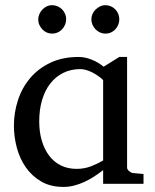

<svg xmlns="http://www.w3.org/2000/svg" viewBox="-20 -716 604 748"><path d="M381.8 0V-53.2Q364.7 -40 346.4 -28.1Q328.1 -16.1 308.8 -7.3Q289.6 1.5 269.3 6.8Q249 12.2 227.1 12.2Q176.8 12.2 140.4 -9Q104 -30.3 80.3 -64.5Q56.6 -98.6 45.4 -141.1Q34.2 -183.6 34.2 -226.1Q34.2 -276.9 49.8 -325.2Q65.4 -373.5 96.9 -411.1Q128.4 -448.7 175.8 -471.4Q223.1 -494.1 287.1 -494.1Q311 -494.1 337.6 -483.4Q364.3 -472.7 383.8 -456.1L444.8 -494.1H475.1V-63Q475.1 -56.2 482.7 -49.6Q490.2 -43 497.1 -42L539.1 -38.1V0ZM381.8 -403.8Q374.5 -411.6 363.5 -419.4Q352.5 -427.2 340.6 -433.3Q328.6 -439.5 316.2 -443.1Q303.7 -446.8 293 -446.8Q255.9 -446.8 226.1 -431.9Q196.3 -417 175.5 -390.1Q154.8 -363.3 143.8 -325.9Q132.8 -288.6 132.8 -243.2Q132.8 -202.1 142.8 -168.2Q152.8 -134.3 171.4 -109.6Q189.9 -85 217 -71.5Q244.1 -58.1 278.8 -58.1Q309.1 -58.1 335.7 -68.6Q362.3 -79.1 381.8 -90.8ZM444.8 -641.1Q444.8 -629.9 440.7 -619.6Q436.5 -609.4 429.2 -601.6Q421.9 -593.8 412.1 -589.4Q402.3 -585 391.1 -585Q379.9 -585 369.9 -589.4Q359.9 -593.8 352.3 -601.6Q344.7 -609.4 340.3 -619.6Q335.9 -629.9 335.9 -641.1Q335.9 -651.4 340.3 -661.4Q344.7 -671.4 352.5 -679Q360.4 -686.5 370.1 -691.2Q379.9 -695.8 391.1 -695.8Q402.3 -695.8 412.1 -691.4Q421.9 -687 429.2 -679.4Q436.5 -671.9 440.7 -661.9Q444.8 -651.9 444.8 -641.1ZM237.8 -641.1Q237.8 -629.9 233.4 -619.6Q229 -609.4 221.7 -601.6Q214.4 -593.8 204.3 -589.4Q194.3 -585 183.1 -585Q171.9 -585 162.1 -589.4Q152.3 -593.8 145 -601.6Q137.7 -609.4 133.3 -619.1Q128.9 -628.9 128.9 -640.1Q128.9 -650.9 133.3 -660.9Q137.7 -670.9 145 -678.7Q152.3 -686.5 162.1 -691.2Q171.9 -695.8 183.1 -695.8Q194.3 -695.8 204.3 -691.4Q214.4 -687 221.7 -679.7Q229 -672.4 233.4 -662.4Q237.8 -652.3 237.8 -641.1Z"/></svg>

Font: Tagmukay Beta
Style: Regular
Weight: 400
Designer: Peter Martin
Foundry: SIL International
Version: Version 2.000; dev 82b92eM